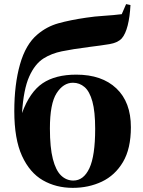

<svg xmlns="http://www.w3.org/2000/svg" viewBox="-20 -887 686 924"><path d="M333 -18.1Q382.3 -18.1 410.2 -77.4Q438 -136.7 438 -267.1Q438 -350.1 424.6 -398.7Q411.1 -447.3 387 -468Q362.8 -488.8 331.1 -488.8Q284.7 -488.8 252.4 -438.5Q220.2 -388.2 220.2 -269Q220.2 -176.8 234.4 -121.8Q248.5 -66.9 273.9 -42.5Q299.3 -18.1 333 -18.1ZM586.9 -867.2 607.9 -862.8Q605 -806.2 594.5 -764.6Q584 -723.1 565.9 -702.1Q546.4 -681.2 506.6 -674.6Q466.8 -668 410.2 -661.1Q327.6 -650.4 277.8 -640.1Q228 -629.9 189.9 -606Q147.5 -579.1 120.4 -518.1Q93.3 -457 85.9 -342.8Q123.5 -444.8 185.1 -486.3Q246.6 -527.8 347.2 -527.8Q470.2 -527.8 540 -461.7Q609.9 -395.5 609.9 -274.9Q609.9 -171.4 571.8 -107.2Q533.7 -43 470.2 -12.9Q406.7 17.1 330.1 17.1Q250 17.1 186.5 -19.3Q123 -55.7 85.9 -136.7Q48.8 -217.8 48.8 -352.1Q48.8 -480.5 76.2 -577.1Q103.5 -673.8 160.2 -721.2Q205.1 -759.3 261 -774.9Q316.9 -790.5 394 -801.8Q434.6 -808.1 481.4 -811Q528.3 -814 565.9 -818.8Z"/></svg>

Font: Source Han Serif JP Heavy
Style: Regular
Weight: 900
Designer: Ryoko NISHIZUKA  (kana & ideographs); Frank Grießhammer (Latin, Greek & Cyrillic); Wenlong ZHANG  (bopomofo); Sandoll Co
Foundry: Adobe Systems Incorporated
Version: Version 1.001;PS 1.001;hotconv 16.6.54;makeotf.lib2.5.65590